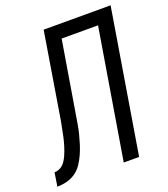

<svg xmlns="http://www.w3.org/2000/svg" viewBox="-175 -831 811 927"><g transform="rotate(-20 230.5 -367.5)"><path d="M-40 0 -29 -70Q-18 -70 -6 -74.5Q6 -79 14.5 -87Q23 -95 29.5 -105.5Q36 -116 41 -127Q46 -138 50 -149Q54 -160 57.5 -171Q61 -182 64 -193.5Q67 -205 69.5 -216.5Q72 -228 74 -239Q76 -250 78.5 -261.5Q81 -273 83 -284Q85 -295 87 -307L157 -735H501L380 0H301L411 -665H224L163 -297Q159 -273 155 -249Q151 -225 145 -201.5Q139 -178 131.5 -154Q124 -130 114 -107.5Q104 -85 89.5 -63Q75 -41 54 -26.5Q33 -12 8.5 -6Q-16 0 -40 0Z"/></g></svg>

Font: Iosevka Term Curly
Style: Italic
Weight: 400
Italic angle: -9°
Designer: Belleve Invis
Foundry: Belleve Invis
Version: Version 32.3.0